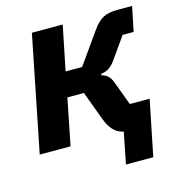

<svg xmlns="http://www.w3.org/2000/svg" viewBox="-101 -613 782 842"><g transform="rotate(-15 290.5 -192.5)"><path d="M368 140 403 -37 434 0H421Q382 0 358.5 -19.5Q335 -39 320 -79L271 -211H196L154 0H14L119 -525H259L218 -323H293L395 -467Q418 -499 442 -512Q466 -525 509 -525H574L551 -413H501L431 -314Q416 -293 401 -284Q386 -275 366 -272L365 -266Q382 -262 394 -251Q406 -240 414 -217L453 -112H543L492 140Z"/></g></svg>

Font: IBM Plex Sans
Style: Italic
Weight: 400
Italic angle: -11.31°
Designer: Mike Abbink, Paul van der Laan, Pieter van Rosmalen
Foundry: Bold Monday
Version: Version 3.201